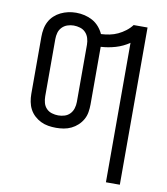

<svg xmlns="http://www.w3.org/2000/svg" viewBox="-83 -600 767 884"><g transform="rotate(10 300.0 -157.5)"><path d="M472 215V-437Q443 -417 409 -407Q375 -397 340 -395Q340 -395 340 -394.5Q340 -394 340 -394V-126Q340 -108 337 -89.5Q334 -71 325 -55Q316 -39 302.5 -26.5Q289 -14 272.5 -6Q256 2 238 5Q220 8 202 8Q183 8 165 5Q147 2 130.5 -6Q114 -14 100.5 -26.5Q87 -39 78.5 -55Q70 -71 66.5 -89.5Q63 -108 63 -126V-394Q63 -412 66.5 -430.5Q70 -449 78.5 -465Q87 -481 100.5 -493.5Q114 -506 130.5 -514Q147 -522 165 -526Q183 -530 202 -530Q222 -530 241.5 -525.5Q261 -521 278.5 -511.5Q296 -502 309.5 -486.5Q323 -471 331 -453Q351 -454 371 -458Q391 -462 409 -470.5Q427 -479 443.5 -491.5Q460 -504 472 -520H537V215ZM202 -50Q217 -50 231.5 -54.5Q246 -59 256.5 -70Q267 -81 271.5 -96Q276 -111 276 -126V-394Q276 -409 271.5 -424Q267 -439 256.5 -450Q246 -461 231 -465.5Q216 -470 201 -470Q186 -470 171.5 -465Q157 -460 146.5 -449Q136 -438 132 -423.5Q128 -409 128 -394V-126Q128 -111 132 -96Q136 -81 146.5 -70Q157 -59 172 -54.5Q187 -50 202 -50Z"/></g></svg>

Font: Iosevka Custom Light Extended
Style: Regular
Weight: 300
Width: 7
Monospace: yes
Designer: Belleve Invis
Foundry: Belleve Invis
Version: Version 11.2.4; ttfautohint (v1.8.4)